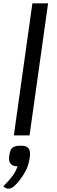

<svg xmlns="http://www.w3.org/2000/svg" viewBox="-53 -811 341 1150"><path d="M141 -791H235L124 0H30ZM127 108Q127 129 123 145Q117 181 100.5 212.5Q84 244 58 277Q39 299 25.5 309Q12 319 0 319Q-21 319 -33 305Q2 270 22 243Q42 216 52 185H49Q27 185 14 173Q1 161 1 140Q1 130 2.5 121Q4 112 5 107Q9 83 23.5 72.5Q38 62 63 62H79Q102 62 114.5 74Q127 86 127 108Z"/></svg>

Font: Krub Medium
Style: Italic
Weight: 500
Italic angle: -8°
Designer: Ekaluck Peanpanawate
Foundry: Cadson Demak Co.,Ltd.
Version: Version 1.000; ttfautohint (v1.6)